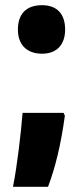

<svg xmlns="http://www.w3.org/2000/svg" viewBox="-20 -581 320 740"><path d="M49 -467C49 -408 84 -374 142 -374C198 -374 231 -408 231 -467C231 -527 200 -561 142 -561C81 -561 49 -527 49 -467ZM230 -135 225 -146H67C61 -69 46 60 30 139H165C193 66 215 -25 230 -135Z"/></svg>

Font: Noto Sans Arabic ExtCond Blk
Style: Regular
Weight: 900
Width: 2
Designer: Monotype Design Team, Nadine Chahine, Nizar Qandah and Khaled Hosny
Foundry: Monotype Imaging Inc.
Version: Version 2.012